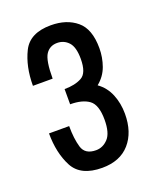

<svg xmlns="http://www.w3.org/2000/svg" viewBox="-91 -900 441 541"><g transform="rotate(-20 129.5 -629.5)"><path d="M100 -615.4Q136.4 -615.4 156.4 -600.9Q176.4 -586.3 176.4 -541.6Q176.4 -501.7 160.9 -485.2Q145.4 -468.7 124.7 -468.7Q91.9 -468.7 84.1 -494.8Q76.4 -520.9 76.4 -558.6H16Q16 -500.1 37.9 -458.1Q59.9 -416.1 124.3 -416.1Q178 -416.1 207.1 -449.3Q236.1 -482.4 236.1 -537.6Q236.1 -569 225.1 -595.9Q214.1 -622.7 191.1 -639.1Q213.1 -656.9 222.4 -682.6Q231.6 -708.3 231.6 -736Q231.6 -793.6 201.7 -818.4Q171.9 -843.3 124.6 -843.3Q61.7 -843.3 40.5 -800.6Q19.3 -758 19.3 -700.1H78.4Q78.4 -754.7 90.3 -772.6Q102.1 -790.4 124.3 -790.4Q144.7 -790.4 158.4 -775.6Q172 -760.9 172 -725.6Q172 -683.1 151.7 -672.1Q131.4 -661 100 -661Z"/></g></svg>

Font: Secuela Black
Style: Regular
Weight: 900
Designer: Fernando Haro
Foundry: deFharo
Version: Version 1.704